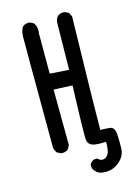

<svg xmlns="http://www.w3.org/2000/svg" viewBox="-133 -844 767 1055"><g transform="rotate(-15 250.0 -316.0)"><path d="M316.9 136.7Q293.5 134.8 275.9 115.2Q261.7 101.6 263.7 79.6V78.6L264.2 77.6Q267.6 69.8 273.7 64.2Q279.8 58.6 288.1 55.2L289.1 54.7H290H305.7H308.1L310.1 56.6Q323.2 71.8 342.3 66.9Q361.8 62.5 370.6 40.5Q378.9 18.6 377.9 -22Q333 -19 308.6 -24.4Q280.3 -31.2 274.4 -56.2Q269.5 -78.1 280.3 -368.7L173.8 -373.5L175.8 -59.6V-58.1L175.3 -57.1L165.5 -37.6L165 -36.1L164.1 -35.6Q156.2 -28.8 146.2 -26.1Q136.2 -23.4 124.5 -24.4H123.5L122.6 -24.9L103 -34.7L101.6 -35.2L101.1 -36.1Q95.7 -43 92.3 -50.5Q88.9 -58.1 87.9 -66.9V-67.4Q85.9 -671.9 86.9 -699.2Q87.4 -706.5 88.1 -713.4Q88.9 -720.2 90.6 -726.6Q92.3 -732.9 94.7 -739Q97.2 -745.1 100.1 -751L101.1 -752L101.6 -752.4Q117.2 -765.6 141.1 -763.7H142.1L143.1 -763.2L162.6 -753.4L164.1 -752.4L165 -751.5Q170.4 -743.2 173.6 -733.4Q176.8 -723.6 177.2 -713.6Q177.7 -703.6 175.8 -692.9V-463.4L284.2 -456.5L288.1 -726.6V-727.1Q290.5 -744.6 301.3 -757.8L301.8 -758.3Q317.4 -771.5 341.3 -769.5H342.3L343.3 -769L362.8 -759.3L364.7 -758.3L365.2 -756.8L365.7 -756.3L375.5 -736.8L376 -735.8V-734.4Q370.1 -444.3 368.2 -363.3Q366.2 -283.2 364.3 -92.8Q383.8 -92.8 397.2 -91.8Q410.6 -90.8 420.9 -89.4Q434.1 -86.9 440.7 -75Q447.3 -63 448.2 -43.5Q450.2 -5.9 449.2 35.2Q448.2 79.1 409.2 110.8Q370.1 143.1 316.9 136.7Z"/></g></svg>

Font: NaikaiFont
Style: SemiBold
Weight: 600
Version: Version 1.89